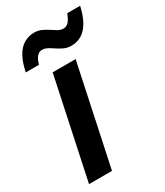

<svg xmlns="http://www.w3.org/2000/svg" viewBox="-188 -827 779 905"><g transform="rotate(-30 202.0 -374.5)"><path d="M20 0 135 -542H260L145 0ZM25 -605Q35 -654 52.5 -685.5Q70 -717 95.5 -732.5Q121 -748 152 -748Q173 -748 191 -740Q209 -732 224.5 -721.5Q240 -711 254 -703Q268 -695 282 -695Q300 -695 311.5 -708Q323 -721 334 -749H404Q393 -700 375 -668.5Q357 -637 332 -621.5Q307 -606 275 -606Q254 -606 236.5 -614Q219 -622 203.5 -632.5Q188 -643 173.5 -651Q159 -659 144 -659Q128 -659 116 -645.5Q104 -632 97 -605Z"/></g></svg>

Font: Noto Sans Display SemiBold
Style: Italic
Weight: 600
Italic angle: -12°
Designer: Monotype Design Team
Foundry: Monotype Imaging Inc.
Version: Version 2.003